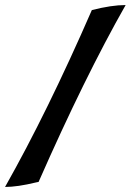

<svg xmlns="http://www.w3.org/2000/svg" viewBox="-80 -627 518 761"><path d="M284 -587Q362 -607 418 -607Q256 -322 73 94L63 96Q-11 114 -60 114Q108 -183 284 -587Z"/></svg>

Font: Ruslan Display
Style: Regular
Weight: 400
Version: Version 1.001